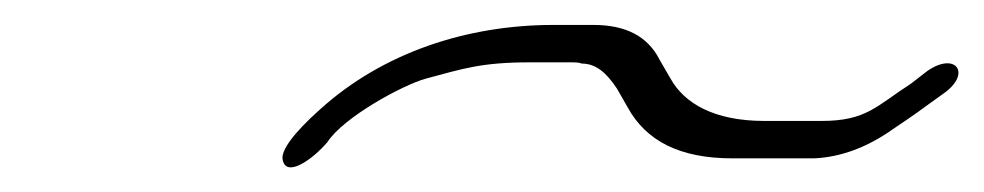

<svg xmlns="http://www.w3.org/2000/svg" viewBox="-20 -363 789 154"><path d="M405.2 -313H437.2C441.2 -313 444.2 -313 446.7 -312C457.7 -312 466.2 -305 474.8 -292L483.4 -277C498.1 -250 525.2 -236 567.2 -236H633.2C654.7 -237 675.7 -245 695.6 -259C704.5 -265 713.5 -271 722.9 -278L736.8 -288C759.7 -304 746.6 -322 723.7 -306L710.8 -296C682.9 -278 675 -266 639 -266H593C553 -266 528.9 -280 517.8 -300L509.1 -315C499.5 -334 481.9 -343 455.9 -343H423.9C354.9 -343 287.1 -321 236.4 -275C215.1 -256 205.2 -242 206.7 -235C209.4 -220 230.7 -235 242.6 -249C255.5 -269 303.3 -295 321.8 -300C351.7 -308 366.2 -313 405.2 -313Z"/></svg>

Font: MewTooHand
Style: UltimateIta
Weight: 400
Designer: Mew Too, Robert Jablonski
Version: Version 0.77